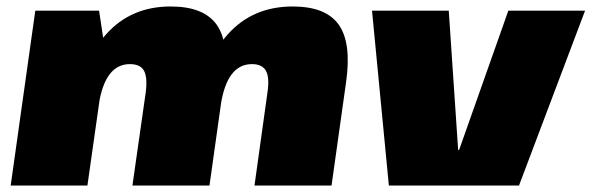

<svg xmlns="http://www.w3.org/2000/svg" viewBox="-20 -573 1827 593"><path d="M806 -287Q813 -333 801.5 -354Q790 -375 758 -375Q720 -375 696 -344Q672 -313 662 -250L576 -163L584 -221Q607 -382 684 -467.5Q761 -553 884 -553Q986 -553 1026 -497Q1066 -441 1049 -320L1004 0H766ZM89 -540H286L307 -401L250 0H13ZM430 -287Q436 -333 425 -354Q414 -375 381 -375Q343 -375 319 -344Q295 -313 285 -250L199 -163L208 -221Q232 -383 308.5 -468Q385 -553 507 -553Q609 -553 649 -497Q689 -441 672 -320L627 0H389Z M1129 -540H1366L1395 -110H1398L1550 -540H1787L1583 0H1181Z"/></svg>

Font: Pathway Extreme SemiCondensed Black
Style: Italic
Weight: 900
Width: 4
Italic angle: -8°
Version: Version 1.001;gftools[0.9.26]